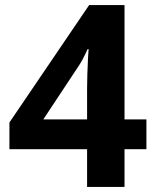

<svg xmlns="http://www.w3.org/2000/svg" viewBox="-20 -734 612 754"><path d="M555 -148H469V0H322V-148H17V-253L330 -714H469V-265H555ZM322 -386Q322 -409 323 -442Q324 -475 325.5 -503.5Q327 -532 328 -541H324Q315 -521 305 -502Q295 -483 281 -463L150 -265H322Z"/></svg>

Font: Noto Sans Adlam Unjoined
Style: Regular
Weight: 400
Designer: Mark Jamra, Neil Patel
Foundry: JamraPatel LLC
Version: Version 3.001